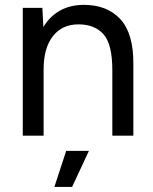

<svg xmlns="http://www.w3.org/2000/svg" viewBox="-20 -547 616 774"><path d="M71.8 -515.4H150.8L155.8 -420.2V0H71.8ZM432.8 -264.2H517.6V0H432.8ZM297.6 -448.8Q230.4 -449 193.1 -401.1Q155.8 -353.2 155.8 -266.8H115.6Q115.6 -348.8 139.5 -407.1Q163.4 -465.4 209 -496.4Q254.6 -527.4 318 -527.4Q412.4 -527.4 465.4 -469.5Q518.4 -411.6 517.6 -289.2V-264.2H432.8Q432.8 -368.8 397.5 -408.6Q362.2 -448.4 297.6 -448.8ZM246.8 61.2H338.4L270.6 206.6H199.2Z"/></svg>

Font: 寒蝉端黑体 Light
Style: Regular
Weight: 300
Designer: ChillDuanSans {Warren2060}; 
Source Han Sans {Ryoko NISHIZUKA 西塚涼子 (kana, bopomofo & ideographs); Paul D. Hunt (Latin, G
Foundry: ChillType&Adobe
Version: Version 1.300;Glyphs 3.3 (3306)